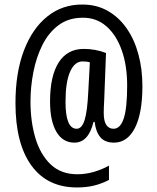

<svg xmlns="http://www.w3.org/2000/svg" viewBox="-20 -806 691 844"><path d="M606 -428Q606 -308 573 -243.5Q540 -179 481 -179Q441 -179 421 -203Q401 -227 396 -270H391Q369 -179 307 -179Q256 -179 228 -226.5Q200 -274 200 -360Q200 -472 238 -531.5Q276 -591 348 -591Q400 -591 446 -573L438 -365Q437 -350 436.5 -334.5Q436 -319 436 -310Q436 -273 447.5 -256.5Q459 -240 479 -240Q509 -240 524 -285.5Q539 -331 539 -430Q539 -518 515 -585.5Q491 -653 447 -691Q403 -729 343 -728Q281 -728 237 -695Q193 -662 166 -607.5Q139 -553 126.5 -488Q114 -423 114 -360Q114 -272 135.5 -199.5Q157 -127 202.5 -83.5Q248 -40 320 -40Q358 -40 394.5 -51Q431 -62 459 -78V-15Q428 1 394.5 9.5Q361 18 318 18Q188 18 118 -78.5Q48 -175 48 -353Q48 -486 85 -583.5Q122 -681 188.5 -734Q255 -787 343 -786Q405 -786 454 -758Q503 -730 537 -681Q571 -632 588.5 -567Q606 -502 606 -428ZM268 -358Q268 -240 317 -240Q340 -240 352 -278.5Q364 -317 368 -402L375 -532Q363 -536 343 -536Q308 -536 288 -490.5Q268 -445 268 -358Z"/></svg>

Font: Noto Sans Malayalam UI ExtraCondensed
Style: Regular
Weight: 400
Width: 2
Designer: Jelle Bosma - Monotype Design Team
Foundry: Monotype Imaging Inc.
Version: Version 2.104; ttfautohint (v1.8.4.7-5d5b)